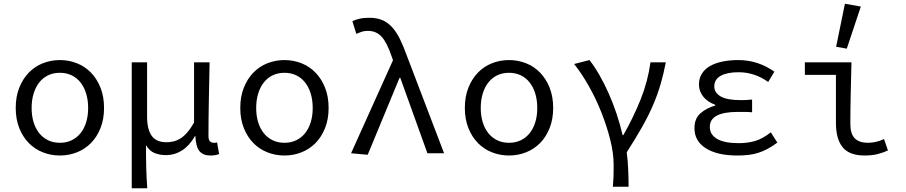

<svg xmlns="http://www.w3.org/2000/svg" viewBox="-20 -819 4840 1026"><path d="M300 12Q252 12 209 -5Q166 -22 134 -54.5Q102 -87 83 -134.5Q64 -182 64 -242Q64 -303 83 -350.5Q102 -398 134 -431Q166 -464 209 -481Q252 -498 300 -498Q348 -498 391 -481Q434 -464 466 -431Q498 -398 517 -350.5Q536 -303 536 -242Q536 -182 517 -134.5Q498 -87 466 -54.5Q434 -22 391 -5Q348 12 300 12ZM300 -56Q335 -56 363 -69.5Q391 -83 410.5 -107.5Q430 -132 440.5 -166Q451 -200 451 -242Q451 -284 440.5 -318.5Q430 -353 410.5 -378Q391 -403 363 -416.5Q335 -430 300 -430Q265 -430 237 -416.5Q209 -403 189.5 -378Q170 -353 159.5 -318.5Q149 -284 149 -242Q149 -200 159.5 -166Q170 -132 189.5 -107.5Q209 -83 237 -69.5Q265 -56 300 -56Z M684 187V-486H766V-195Q766 -128 790.5 -93.5Q815 -59 869 -59Q888 -59 906 -63Q924 -67 942.5 -78Q961 -89 979.5 -110Q998 -131 1017 -164V-486H1100Q1098 -387 1096 -283.5Q1094 -180 1094 -92Q1094 -72 1102 -64Q1110 -56 1122 -56Q1126 -56 1129.5 -56Q1133 -56 1140 -58L1151 4Q1133 12 1104 12Q1066 12 1046.5 -10.5Q1027 -33 1024 -92H1022Q992 -40 952.5 -15Q913 10 868 10Q835 10 807.5 -0.5Q780 -11 760 -43Q760 -5 760.5 24.5Q761 54 761.5 80Q762 106 763.5 131.5Q765 157 767 187Z M1500 12Q1452 12 1409 -5Q1366 -22 1334 -54.5Q1302 -87 1283 -134.5Q1264 -182 1264 -242Q1264 -303 1283 -350.5Q1302 -398 1334 -431Q1366 -464 1409 -481Q1452 -498 1500 -498Q1548 -498 1591 -481Q1634 -464 1666 -431Q1698 -398 1717 -350.5Q1736 -303 1736 -242Q1736 -182 1717 -134.5Q1698 -87 1666 -54.5Q1634 -22 1591 -5Q1548 12 1500 12ZM1500 -56Q1535 -56 1563 -69.5Q1591 -83 1610.5 -107.5Q1630 -132 1640.5 -166Q1651 -200 1651 -242Q1651 -284 1640.5 -318.5Q1630 -353 1610.5 -378Q1591 -403 1563 -416.5Q1535 -430 1500 -430Q1465 -430 1437 -416.5Q1409 -403 1389.5 -378Q1370 -353 1359.5 -318.5Q1349 -284 1349 -242Q1349 -200 1359.5 -166Q1370 -132 1389.5 -107.5Q1409 -83 1437 -69.5Q1465 -56 1500 -56Z M1945 8 1856 0 2080 -497 2072 -520Q2048 -591 2019.5 -622.5Q1991 -654 1946 -654Q1926 -654 1911.5 -649Q1897 -644 1884 -638L1863 -706Q1880 -714 1901.5 -719Q1923 -724 1955 -724Q1993 -724 2022 -712Q2051 -700 2074.5 -674.5Q2098 -649 2117 -610.5Q2136 -572 2155 -519L2353 0H2264L2119 -403H2115Z M2700 12Q2652 12 2609 -5Q2566 -22 2534 -54.5Q2502 -87 2483 -134.5Q2464 -182 2464 -242Q2464 -303 2483 -350.5Q2502 -398 2534 -431Q2566 -464 2609 -481Q2652 -498 2700 -498Q2748 -498 2791 -481Q2834 -464 2866 -431Q2898 -398 2917 -350.5Q2936 -303 2936 -242Q2936 -182 2917 -134.5Q2898 -87 2866 -54.5Q2834 -22 2791 -5Q2748 12 2700 12ZM2700 -56Q2735 -56 2763 -69.5Q2791 -83 2810.5 -107.5Q2830 -132 2840.5 -166Q2851 -200 2851 -242Q2851 -284 2840.5 -318.5Q2830 -353 2810.5 -378Q2791 -403 2763 -416.5Q2735 -430 2700 -430Q2665 -430 2637 -416.5Q2609 -403 2589.5 -378Q2570 -353 2559.5 -318.5Q2549 -284 2549 -242Q2549 -200 2559.5 -166Q2570 -132 2589.5 -107.5Q2609 -83 2637 -69.5Q2665 -56 2700 -56Z M3255 179Q3256 163 3257 149.5Q3258 136 3258.5 122.5Q3259 109 3259 93.5Q3259 78 3259 58Q3259 0 3241 -72Q3223 -144 3194 -217.5Q3165 -291 3126.5 -359Q3088 -427 3048 -477L3130 -498Q3156 -465 3182 -420Q3208 -375 3231.5 -322.5Q3255 -270 3274.5 -212Q3294 -154 3307 -97H3311Q3365 -192 3403.5 -288Q3442 -384 3456 -486H3538Q3526 -424 3510 -369Q3494 -314 3470 -258Q3446 -202 3411.5 -141Q3377 -80 3329 -5Q3335 39 3337 88Q3339 137 3339 179Z M3920 12Q3813 12 3752 -26.5Q3691 -65 3691 -134Q3691 -186 3723.5 -214Q3756 -242 3802 -255V-259Q3759 -275 3737 -304Q3715 -333 3715 -367Q3715 -400 3730.5 -425Q3746 -450 3774 -466Q3802 -482 3840.5 -490Q3879 -498 3925 -498Q3979 -498 4027.5 -482Q4076 -466 4118 -436L4085 -381Q4012 -433 3927 -433Q3866 -433 3831.5 -414Q3797 -395 3797 -357Q3797 -324 3830.5 -304Q3864 -284 3938 -284Q3952 -284 3966.5 -284.5Q3981 -285 3999 -287V-219Q3978 -221 3959.5 -221Q3941 -221 3923 -221Q3773 -221 3773 -141Q3773 -100 3811.5 -77Q3850 -54 3929 -54Q3974 -54 4014.5 -65.5Q4055 -77 4099 -112L4134 -57Q4107 -37 4082 -23.5Q4057 -10 4031 -2Q4005 6 3978 9Q3951 12 3920 12Z M4600 12Q4519 12 4483 -32Q4447 -76 4447 -163V-419H4281V-486H4530Q4529 -445 4528 -402Q4527 -359 4526 -316.5Q4525 -274 4524.5 -233.5Q4524 -193 4524 -157Q4524 -104 4547.5 -80Q4571 -56 4618 -56Q4637 -56 4659 -60.5Q4681 -65 4704 -76L4725 -15Q4699 -3 4669.5 4.5Q4640 12 4600 12ZM4505 -559 4448 -569 4495 -799 4580 -784Z"/></svg>

Font: Source Code Pro
Style: Regular
Weight: 400
Monospace: yes
Designer: Paul D. Hunt, Teo Tuominen
Foundry: Adobe Systems Incorporated
Version: Version 2.030;PS 1.000;hotconv 16.6.51;makeotf.lib2.5.65220